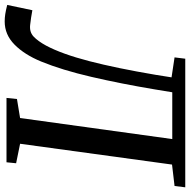

<svg xmlns="http://www.w3.org/2000/svg" viewBox="-50 -767 790 798"><g transform="rotate(90 345.0 -368.0)"><path d="M329.5 -689 317.5 -616Q294 -475.5 265.5 -352.8Q237 -230 201.5 -143.5Q173 -74.5 131.5 -33.5Q90 7.5 35.5 7.5Q20 7.5 5 5.2Q-10 3 -33.5 -3L-11.5 -107.5Q5 -104.5 19.5 -102.2Q34 -100 48 -98.5Q78.5 -94.5 97.8 -112.5Q117 -130.5 135.5 -164.5Q170.5 -230 200 -343.5Q229.5 -457 257 -620L267.5 -686L184.5 -698.5L190 -743H724.5L719 -698.5L630 -688L543.5 -56.5L624.5 -40L620.5 0H353L357.5 -43.5L436.5 -56.5L524 -689Z"/></g></svg>

Font: Merriweather
Style: Italic
Weight: 400
Italic angle: -7.8°
Designer: Eben Sorkin
Foundry: Eben Sorkin
Version: Version 2.100